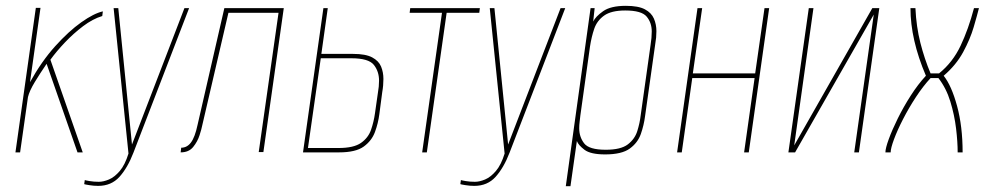

<svg xmlns="http://www.w3.org/2000/svg" viewBox="-20 -523 3381 659"><path d="M33 0 103 -496H119L83 -241Q123 -313 169.5 -364.5Q216 -416 259 -446.5Q302 -477 333 -484L331 -468Q298 -458 265 -433Q232 -408 203 -377.5Q174 -347 153 -318L264 0H246L140 -304Q118 -272 99.5 -241.5Q81 -211 76 -190L49 0Z M317 115Q302 115 286.5 112.5Q271 110 269 109L271 95Q273 96 287.5 98.5Q302 101 319 101Q335 101 354 93Q373 85 391 64Q409 43 421 4L370 -495H386L433 -27L613 -495H629L438 1Q418 53 390 84Q362 115 317 115Z M600 0 602 -16Q622 -16 635.5 -34Q649 -52 658 -94L750 -495H954L884 -1H868L936 -479H764L674 -92Q672 -81 665 -59Q658 -37 643 -18.5Q628 0 600 0Z M1020 0 1090 -495H1105L1083 -338H1192Q1235 -338 1257.5 -326Q1280 -314 1288 -294.5Q1296 -275 1296 -252Q1296 -241 1295 -229.5Q1294 -218 1292 -207L1282 -131Q1278 -100 1267 -70Q1256 -40 1228.5 -20Q1201 0 1144 0ZM1142 -15Q1194 -15 1219 -32.5Q1244 -50 1253.5 -77.5Q1263 -105 1267 -134L1277 -204Q1279 -215 1280 -225.5Q1281 -236 1281 -246Q1281 -278 1263 -300.5Q1245 -323 1186 -323H1081L1037 -15Z M1429 0 1497 -479H1386L1388 -495H1627L1625 -479H1513L1445 0Z M1608 115Q1593 115 1577.5 112.5Q1562 110 1560 109L1562 95Q1564 96 1578.5 98.5Q1593 101 1610 101Q1626 101 1645 93Q1664 85 1682 64Q1700 43 1712 4L1661 -495H1677L1724 -27L1904 -495H1920L1729 1Q1709 53 1681 84Q1653 115 1608 115Z M1922 116 2007 -495H2021L2016 -449Q2024 -466 2050 -484.5Q2076 -503 2128 -503Q2171 -503 2193.5 -491Q2216 -479 2224.5 -459Q2233 -439 2233 -416Q2233 -405 2232 -394Q2231 -383 2229 -372L2194 -124Q2190 -93 2179.5 -63Q2169 -33 2141.5 -13Q2114 7 2057 7Q2007 7 1986 -9Q1965 -25 1960 -39L1938 116ZM2059 -9Q2111 -9 2135 -27.5Q2159 -46 2167.5 -73.5Q2176 -101 2179 -127L2213 -369Q2215 -381 2216 -393Q2217 -405 2217 -415Q2217 -445 2199.5 -466Q2182 -487 2126 -487Q2078 -487 2053.5 -469.5Q2029 -452 2019.5 -424Q2010 -396 2005 -363L1972 -127Q1971 -117 1969.5 -105.5Q1968 -94 1968 -83Q1968 -53 1985 -31Q2002 -9 2059 -9Z M2304 0 2374 -495H2390L2358 -271H2572L2604 -495H2620L2550 0H2534L2570 -255H2356L2320 0Z M2686 0 2756 -495H2772L2706 -24L2974 -495H2998L2928 0H2912L2979 -473L2709 0Z M3019 0Q3019 -14 3030.5 -45.5Q3042 -77 3061.5 -116.5Q3081 -156 3106 -195Q3131 -234 3158 -263Q3105 -387 3105 -495H3122Q3125 -431 3139 -376Q3153 -321 3174 -271H3203Q3250 -309 3277 -366Q3304 -423 3323 -495H3340Q3334 -471 3322 -430Q3310 -389 3286 -344.5Q3262 -300 3219 -263Q3246 -229 3265 -159Q3284 -89 3284 0H3267Q3267 -36 3261.5 -82Q3256 -128 3242 -174Q3228 -220 3201 -255H3174Q3148 -227 3123.5 -189.5Q3099 -152 3079.5 -114Q3060 -76 3048.5 -45Q3037 -14 3037 0Z"/></svg>

Font: Alumni Sans Pinstripe
Style: Italic
Weight: 400
Italic angle: -8°
Designer: Robert E. Leuschke
Foundry: Robert E. Leuschke
Version: Version 1.010; ttfautohint (v1.8.4.7-5d5b)